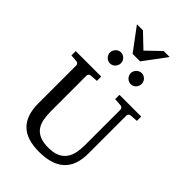

<svg xmlns="http://www.w3.org/2000/svg" viewBox="-322 -1226 1357 1357"><g transform="rotate(45 356.0 -547.5)"><path d="M627 -624Q616.2 -623 611.1 -616.2Q606 -609.4 606 -602.1V-222.2Q606 -160.6 589.4 -115.7Q572.8 -70.8 540.3 -41.5Q507.8 -12.2 459.7 2Q411.6 16.1 349.1 16.1Q225.1 16.1 165 -43.9Q105 -104 105 -222.2V-602.1Q105 -609.4 99.9 -616.2Q94.7 -623 84 -624L30.8 -627.9V-670.9H285.2V-627.9L228 -624Q217.3 -623 212.2 -616.2Q207 -609.4 207 -602.1V-248Q207 -204.1 213.9 -167.7Q220.7 -131.3 239.3 -105.5Q257.8 -79.6 290.8 -65.2Q323.7 -50.8 376 -50.8Q427.7 -50.8 460.9 -65.9Q494.1 -81.1 513.2 -107.7Q532.2 -134.3 539.6 -170.4Q546.9 -206.5 546.9 -248V-602.1Q546.9 -609.4 541.3 -616.2Q535.6 -623 524.9 -624L467.8 -627.9V-670.9H685.1V-627.9ZM317.4 -836.4Q317.4 -825.2 313 -814.9Q308.6 -804.7 301.3 -796.9Q293.9 -789.1 283.9 -784.7Q273.9 -780.3 262.7 -780.3Q251.5 -780.3 241.7 -784.7Q231.9 -789.1 224.6 -796.9Q217.3 -804.7 212.9 -814.5Q208.5 -824.2 208.5 -835.4Q208.5 -846.2 212.9 -856.2Q217.3 -866.2 224.6 -874Q231.9 -881.8 241.7 -886.5Q251.5 -891.1 262.7 -891.1Q273.9 -891.1 283.9 -886.7Q293.9 -882.3 301.3 -875Q308.6 -867.7 313 -857.7Q317.4 -847.7 317.4 -836.4ZM524.4 -836.4Q524.4 -825.2 520.3 -814.9Q516.1 -804.7 508.8 -796.9Q501.5 -789.1 491.7 -784.7Q481.9 -780.3 470.7 -780.3Q459.5 -780.3 449.5 -784.7Q439.5 -789.1 431.9 -796.9Q424.3 -804.7 419.9 -814.9Q415.5 -825.2 415.5 -836.4Q415.5 -846.7 419.9 -856.7Q424.3 -866.7 432.1 -874.3Q439.9 -881.8 449.7 -886.5Q459.5 -891.1 470.7 -891.1Q481.9 -891.1 491.7 -886.7Q501.5 -882.3 508.8 -874.8Q516.1 -867.2 520.3 -857.2Q524.4 -847.2 524.4 -836.4ZM403.8 -941.4H328.6L202.6 -1110.8H262.7L366.7 -1011.7L469.7 -1110.8H529.8Z"/></g></svg>

Font: Charis SIL Phon
Style: Regular
Weight: 400
Foundry: SIL International
Version: Version 5.000